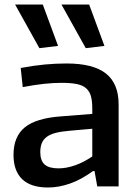

<svg xmlns="http://www.w3.org/2000/svg" viewBox="-20 -828 618 853"><path d="M193 5Q117 5 78.5 -32Q40 -69 40 -140Q40 -221 90 -262Q140 -303 251 -311L390 -322V-346Q390 -379 384 -400.5Q378 -422 363 -435.5Q348 -449 321.5 -454.5Q295 -460 253 -460Q179 -460 81 -441L72 -526Q131 -537 179.5 -541.5Q228 -546 276 -546Q394 -546 450.5 -501.5Q507 -457 507 -364V0H412L400 -68H393Q341 -30 291 -12.5Q241 5 193 5ZM240 -80Q275 -80 313.5 -93.5Q352 -107 390 -133V-256L288 -247Q252 -244 227 -237.5Q202 -231 187 -219.5Q172 -208 165.5 -191.5Q159 -175 159 -152Q159 -114 178.5 -97Q198 -80 240 -80ZM155 -614 47 -808H170L238 -624ZM361 -614 253 -808H376L444 -624Z"/></svg>

Font: Encode Sans Wide
Style: Medium
Weight: 500
Designer: Pablo Impallari, Andres Torresi
Foundry: Pablo Impallari, Andres Torresi
Version: Version 1.000; ttfautohint (v1.00) -l 8 -r 50 -G 200 -x 14 -